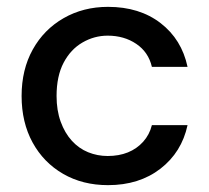

<svg xmlns="http://www.w3.org/2000/svg" viewBox="-20 -528 609 560"><path d="M295 12Q221 12 164 -21Q107 -54 75 -112.5Q43 -171 43 -248Q43 -325 75.5 -383.5Q108 -442 165.5 -475Q223 -508 295 -508Q387 -508 448.5 -460.5Q510 -413 527 -333H423Q413 -376 377.5 -400Q342 -424 294 -424Q255 -424 220.5 -404Q186 -384 165.5 -345Q145 -306 145 -248Q145 -206 157 -173Q169 -140 189.5 -117.5Q210 -95 237 -84Q264 -73 294 -73Q327 -73 353 -83.5Q379 -94 397.5 -114.5Q416 -135 423 -163H527Q510 -84 448 -36Q386 12 295 12Z"/></svg>

Font: DM Sans 28pt Medium
Style: Regular
Weight: 500
Version: Version 4.004;gftools[0.9.30]